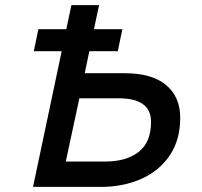

<svg xmlns="http://www.w3.org/2000/svg" viewBox="-20 -730 788 750"><path d="M109 0 221 -530H112L130 -616H239L259 -710H367L347 -616H458L440 -530H329L311 -444H468Q573 -444 628.5 -398Q684 -352 684 -270Q684 -184 643.5 -123.5Q603 -63 532.5 -31.5Q462 0 374 0ZM237 -99H391Q473 -99 521.5 -136.5Q570 -174 570 -254Q570 -346 444 -346H290Z"/></svg>

Font: Geist Medium
Style: Italic
Weight: 500
Italic angle: -12°
Designer: Basement.studio, Andrés Briganti, Mateo Zaragoza
Foundry: Basement.studio, Vercel, Andrés Briganti, Guido Ferreyra, Mateo Zaragoza
Version: Version 1.500; ttfautohint (v1.8.4.7-5d5b)